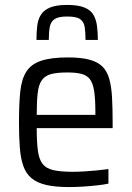

<svg xmlns="http://www.w3.org/2000/svg" viewBox="-20 -751 534 779"><path d="M260 8Q205 8 168 -0.5Q131 -9 108.5 -27.5Q86 -46 75 -76.5Q64 -107 60.5 -151Q57 -195 57 -254Q57 -327 62 -377.5Q67 -428 86 -459Q105 -490 145.5 -504Q186 -518 256 -518Q309 -518 342.5 -509Q376 -500 395 -481.5Q414 -463 423 -432Q432 -401 434.5 -357Q437 -313 437 -255V-231H129Q129 -176 133.5 -141Q138 -106 152 -87Q166 -68 195.5 -61Q225 -54 275 -54Q297 -54 322 -55.5Q347 -57 372.5 -59.5Q398 -62 420 -65V-6Q402 -2 375 1Q348 4 318 6Q288 8 260 8ZM367 -266V-294Q367 -349 362 -381.5Q357 -414 344.5 -430Q332 -446 309.5 -451.5Q287 -457 254 -457Q212 -457 187.5 -450.5Q163 -444 150 -426Q137 -408 133 -374Q129 -340 129 -285H386ZM253 -731Q297 -731 322.5 -720.5Q348 -710 359 -691Q370 -672 373.5 -646Q377 -620 377 -589H327Q327 -621 323.5 -642Q320 -663 305 -673.5Q290 -684 253 -684Q217 -684 201.5 -673.5Q186 -663 182 -642Q178 -621 178 -589H128Q128 -620 131 -646Q134 -672 146 -691Q158 -710 183 -720.5Q208 -731 253 -731Z"/></svg>

Font: Saira SemiCondensed
Style: Regular
Weight: 400
Width: 4
Designer: Hector Gatti with collaboration of the Omnibus-Type team
Foundry: Omnibus-Type
Version: Version 1.101